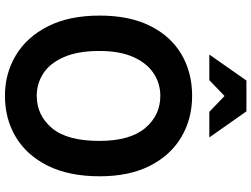

<svg xmlns="http://www.w3.org/2000/svg" viewBox="-140 -861 1016 776"><g transform="rotate(90 368.0 -473.0)"><path d="M367 15Q277 15 203.5 -29Q130 -73 86.5 -158.5Q43 -244 43 -368Q43 -488 84.5 -571.5Q126 -655 199.2 -698.2Q272.5 -741.5 367.5 -741.5Q460 -741.5 533.5 -698.2Q607 -655 649.8 -571.5Q692.5 -488 692.5 -368Q692.5 -244 650 -158.5Q607.5 -73 534 -29Q460.5 15 367 15ZM367 -113.5Q446 -113.5 497.8 -175Q549.5 -236.5 549.5 -366.5Q549.5 -490 497.8 -551.5Q446 -613 367.5 -613Q317.5 -613 276.2 -585.8Q235 -558.5 210.5 -503.8Q186 -449 186 -366.5Q186 -280 210.5 -223.8Q235 -167.5 276 -140.5Q317 -113.5 367 -113.5ZM200.5 -811 305.5 -961H430L535.5 -811H432L368 -872.5L304 -811Z"/></g></svg>

Font: Spline Sans SemiBold
Style: Regular
Weight: 600
Designer: Eben Sorkin, Mirko Velimirovic
Foundry: Sorkin Type
Version: Version 1.000; ttfautohint (v1.8.3)